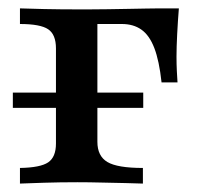

<svg xmlns="http://www.w3.org/2000/svg" viewBox="-20 -436 493 456"><path d="M27.4 0V-37.1Q75.8 -37.9 94.4 -50.4Q112.9 -62.9 112.9 -95.2V-321Q112.9 -354 94.4 -366.5Q75.8 -379 27.4 -379V-416.1Q46 -415.3 84.7 -414.5Q123.4 -413.7 161.3 -413.7Q172.6 -413.7 192.3 -413.7Q212.1 -413.7 236.3 -414.1Q260.5 -414.5 283.9 -414.9Q307.3 -415.3 327 -415.7Q346.8 -416.1 358.1 -416.1H404.8Q402.4 -386.3 400.8 -355.2Q399.2 -324.2 399.2 -301.6Q399.2 -283.1 400 -267.3Q400.8 -251.6 401.6 -240.3H363.7Q358.1 -291.9 346.4 -322.2Q334.7 -352.4 315.7 -365.7Q296.8 -379 269.4 -379H208.1L211.3 -382.3V-99.2Q211.3 -65.3 235.1 -51.2Q258.9 -37.1 319.4 -37.1V0Q304 -0.8 278.2 -1.2Q252.4 -1.6 222.2 -2.4Q191.9 -3.2 163.7 -3.2Q122.6 -3.2 84.3 -2Q46 -0.8 27.4 0ZM10.5 -179.8V-216.1H320.2V-179.8Z"/></svg>

Font: Playfair 9pt SemiBold
Style: Regular
Weight: 600
Designer: Claus Eggers Sørensen
Foundry: Claus Eggers Sørensen
Version: Version 2.001;gftools[0.9.30]